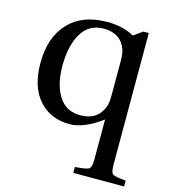

<svg xmlns="http://www.w3.org/2000/svg" viewBox="-109 -591 809 909"><g transform="rotate(15 295.5 -136.0)"><path d="M49 -233Q49 -361 119 -433Q186 -502 306 -502Q382 -502 438 -471L481 -502H508V143Q508 181 519 189Q530 197 583 201V230H334V201Q391 197 402.5 189Q414 181 414 143V-53Q325 12 257 12Q163 12 106 -52Q49 -116 49 -233ZM153 -246Q153 -156 188.5 -99Q224 -42 295 -42Q380 -42 407 -116Q414 -135 414 -171V-340Q414 -377 406 -398Q380 -467 298 -467Q225 -467 189 -406Q153 -345 153 -246Z"/></g></svg>

Font: Linguistics Pro
Style: Regular
Weight: 400
Designer: Stefan Peev, Context Ltd
Foundry: Stefan Peev, Context Ltd
Version: Version 001.000